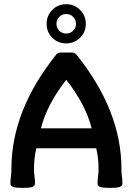

<svg xmlns="http://www.w3.org/2000/svg" viewBox="-20 -910 652 935"><path d="M156.7 -188Q145.5 -138.2 145.5 -88.9Q145.5 -66.4 147.9 -51.3Q150.4 -36.1 150.4 -15.6Q150.4 -5.9 139.6 -0.5Q128.9 4.9 90.3 4.9Q51.8 4.9 41.3 -0.5Q30.8 -5.9 30.8 -15.6Q30.8 -36.1 33.2 -51.3Q35.6 -66.4 35.6 -88.9Q35.6 -372.6 254.9 -645.5Q265.1 -654.3 273.9 -654.3H332Q340.8 -654.3 351.1 -645.5Q571.3 -372.1 571.3 -88.9Q571.3 -66.4 573.7 -51.3Q576.2 -36.1 576.2 -15.6Q576.2 -5.9 565.4 -0.5Q554.7 4.9 515.6 4.9Q476.1 4.9 465.6 -0.5Q455.1 -5.9 455.1 -15.6Q455.1 -36.1 457.5 -51.3Q460 -66.4 460 -88.9Q460 -138.2 448.7 -188ZM426.3 -285.2Q397 -400.9 302.7 -521.5Q208.5 -400.9 179.2 -285.2ZM302.2 -698.7Q262.2 -698.7 234.6 -726.3Q207 -753.9 207 -793.9Q207 -834 234.6 -861.8Q262.2 -889.6 302.2 -889.6Q342.3 -889.6 370.1 -861.8Q397.9 -834 397.9 -793.9Q397.9 -753.9 370.1 -726.3Q342.3 -698.7 302.2 -698.7ZM302.2 -746.6Q322.3 -746.6 336.2 -760.5Q350.1 -774.4 350.1 -793.9Q350.1 -814 336.2 -827.9Q322.3 -841.8 302.2 -841.8Q282.2 -841.8 268.6 -827.9Q254.9 -814 254.9 -793.9Q254.9 -774.4 268.6 -760.5Q282.2 -746.6 302.2 -746.6Z"/></svg>

Font: ALMAS
Style: Bold
Weight: 700
Designer: ALMAS Font/ by Husham Jawad Kadhim, derived from the Bainsely font by/ Paul James MIller
Foundry: High-Logic / Made with FontCreator
Version: Version 1.411;September 19, 2021;FontCreator 14.0.0.2814 32-